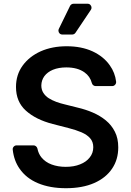

<svg xmlns="http://www.w3.org/2000/svg" viewBox="-20 -981 689 1012"><path d="M180.4 -15.3Q118.3 -41.2 83.1 -92Q53.6 -134.2 47.2 -191.4Q45.8 -200.6 52 -207.7Q58.2 -214.8 67.8 -214.8H156.6Q164.1 -214.8 169.7 -210Q175.4 -205.3 177.2 -198.2Q182.5 -171.2 198.2 -151.6Q219.1 -126.1 252.1 -114Q285.5 -101.6 326.3 -101.6Q370 -101.6 402 -114.7Q434.7 -127.5 452.8 -150.9Q471.6 -174 471.6 -205.3Q471.6 -233.7 454.9 -252.5Q439.3 -270.6 409.4 -283.7Q380 -296.2 340.9 -306.1L258.2 -327.4Q168.7 -350.5 116.5 -397.7Q64.3 -444.6 64.3 -522.7Q64.3 -587 99.4 -635.3Q134.2 -683.2 194.6 -710.6Q255.3 -737.2 331.3 -737.2Q408.7 -737.2 467.3 -710.6Q526.3 -683.2 558.9 -636.4Q586.3 -598 592 -550.8Q593 -541.5 586.8 -534.4Q580.6 -527.3 571.4 -527.3H484Q476.9 -527.3 471.4 -531.8Q465.9 -536.2 464.1 -543.3Q454.9 -578.8 425.1 -599.8Q388.5 -625.7 329.5 -625.7Q289.1 -625.7 258.9 -613.3Q230.1 -601.2 213.8 -579.5Q198.5 -558.2 197.8 -530.9Q197.8 -508.2 208.5 -491.5Q219.8 -474.1 236.9 -463.4Q254.3 -452.4 277 -443.9Q298.7 -436.1 321.4 -430.8L389.6 -413.7Q431.1 -404.1 469.1 -387.8Q507.8 -371.1 537.6 -346.6Q568.2 -321.4 585.6 -286.6Q603.3 -252.1 603.3 -204.2Q603.3 -139.9 570.7 -92Q538 -43.3 476.6 -16.3Q414.4 11 327.4 11Q243.3 11 180.4 -15.3ZM288 -819.6Q288 -811.1 293.9 -805Q299.7 -799 308.6 -799H360.4Q365.8 -799 370.4 -801.5Q375 -804 377.8 -808.2L458.8 -929Q462.4 -933.9 462.4 -940.3Q462.4 -948.9 456.5 -955.1Q450.6 -961.3 441.8 -961.3H367.9Q361.9 -961.3 356.7 -958.1Q351.6 -954.9 349.1 -949.6L290.1 -828.8Q288 -824.2 288 -819.6Z"/></svg>

Font: DeltaSans SemiBold
Style: Regular
Weight: 600
Designer: Rasmus Andersson
Foundry: rsms
Version: Version 3.012